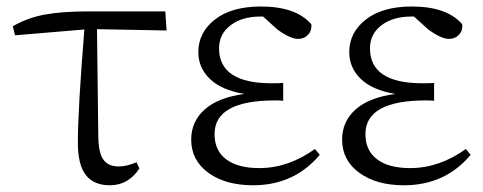

<svg xmlns="http://www.w3.org/2000/svg" viewBox="-20 -545 1458 579"><path d="M272.5 -457 276.4 -132.8Q277.3 -82 292.5 -62.5Q307.6 -43 337.9 -43Q362.3 -43 391.6 -55.7L400.4 -37.1Q367.2 13.7 311.5 13.7Q262.7 13.7 238.8 -17.1Q214.8 -47.9 214.8 -115.2Q214.8 -212.9 234.4 -456.1L25.4 -438.5L18.6 -465.8Q62.5 -491.2 114.7 -501Q167 -510.7 250 -510.7H478.5L482.4 -453.1Z M929.7 -95.7 944.3 -78.1Q867.2 13.7 743.2 13.7Q660.2 13.7 608.4 -23.9Q556.6 -61.5 556.6 -124Q556.6 -178.7 597.2 -214.8Q637.7 -251 716.8 -261.7Q647.5 -273.4 612.8 -307.1Q578.1 -340.8 578.1 -387.7Q578.1 -447.3 628.4 -486.3Q678.7 -525.4 766.6 -525.4Q873 -525.4 918.9 -471.7Q920.9 -453.1 909.2 -440.4Q897.5 -427.7 878.9 -427.7Q855.5 -427.7 816.4 -456.1L773.4 -495.1H764.6Q710 -495.1 675.3 -468.8Q640.6 -442.4 640.6 -399.4Q640.6 -293.9 798.8 -293.9Q825.2 -293.9 834 -294.9V-241.2Q824.2 -242.2 809.6 -242.2Q627 -242.2 627 -140.6Q627 -90.8 662.1 -64.5Q697.3 -38.1 761.7 -38.1Q849.6 -38.1 929.7 -95.7Z M1384.8 -95.7 1399.4 -78.1Q1322.3 13.7 1198.2 13.7Q1115.2 13.7 1063.5 -23.9Q1011.7 -61.5 1011.7 -124Q1011.7 -178.7 1052.2 -214.8Q1092.8 -251 1171.9 -261.7Q1102.5 -273.4 1067.9 -307.1Q1033.2 -340.8 1033.2 -387.7Q1033.2 -447.3 1083.5 -486.3Q1133.8 -525.4 1221.7 -525.4Q1328.1 -525.4 1374 -471.7Q1376 -453.1 1364.3 -440.4Q1352.5 -427.7 1334 -427.7Q1310.5 -427.7 1271.5 -456.1L1228.5 -495.1H1219.7Q1165 -495.1 1130.4 -468.8Q1095.7 -442.4 1095.7 -399.4Q1095.7 -293.9 1253.9 -293.9Q1280.3 -293.9 1289.1 -294.9V-241.2Q1279.3 -242.2 1264.6 -242.2Q1082 -242.2 1082 -140.6Q1082 -90.8 1117.2 -64.5Q1152.3 -38.1 1216.8 -38.1Q1304.7 -38.1 1384.8 -95.7Z"/></svg>

Font: GenYoMin TW TTF Light
Style: Regular
Weight: 300
Version: Version 1.300